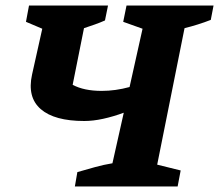

<svg xmlns="http://www.w3.org/2000/svg" viewBox="-20 -675 793 695"><path d="M251 0 260 -52Q291 -61 323.5 -70Q356 -79 387 -84L428 -267Q390 -253 353.5 -245Q317 -237 285 -237Q177 -237 127.5 -280Q78 -323 96 -405L133 -571L74 -596L85 -655H371L360 -601Q342 -593 323.5 -586.5Q305 -580 284 -573L243 -368Q284 -346 348 -346Q398 -346 449 -360L496 -571L426 -596L438 -655H753L743 -603Q720 -594 696 -586.5Q672 -579 648 -573L549 -79L634 -58L623 0Z"/></svg>

Font: Piazzolla SC
Style: Bold Italic
Weight: 700
Italic angle: -11.3°
Designer: Juan Pablo del Peral
Foundry: Huerta Tipografica
Version: Version 1.330